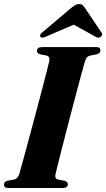

<svg xmlns="http://www.w3.org/2000/svg" viewBox="-22 -934 527 954"><path d="M253.5 -67.5Q248.5 -46 268 -41.5L300 -35.5Q315 -30 315 -19Q315 0 290 0H19Q6.5 0 2.2 -4.5Q-2 -9 -2 -16.5Q-2.5 -31 15 -36L48.5 -42Q66.5 -46 74.5 -72Q79.5 -89 91.2 -132Q103 -175 118.5 -232.5Q134 -290 150.8 -352.5Q167.5 -415 182.5 -472.5Q197.5 -530 208.5 -572.5Q219.5 -615 223 -631.5Q227.5 -653.5 208 -658.5L176 -664.5Q161.5 -669.5 161.5 -681Q161.5 -700 187 -700H456Q468.5 -700 472.8 -695.5Q477 -691 477 -684Q477 -669.5 459.5 -664.5L425 -657.5Q415.5 -655 410.2 -649.2Q405 -643.5 400 -628.5Q395 -612 383 -567.8Q371 -523.5 355.2 -464Q339.5 -404.5 322.8 -340.5Q306 -276.5 291.2 -218.5Q276.5 -160.5 266.2 -119.8Q256 -79 253.5 -67.5ZM206 -752Q186.5 -743 179 -750.5Q176 -753.5 177.5 -759.5Q179 -765.5 187.5 -772.5L331 -894Q343 -903.5 351.8 -908.8Q360.5 -914 371.5 -914Q382.5 -914 388.2 -908.8Q394 -903.5 400.5 -894L482 -772.5Q487 -765.5 484.8 -759.5Q482.5 -753.5 478 -750.5Q466.5 -742.5 452 -752L344.5 -811.5Z"/></svg>

Font: Fraunces 72pt S000
Style: Bold Italic
Weight: 700
Italic angle: -16°
Version: Version 1.000; ttfautohint (v1.8.3)